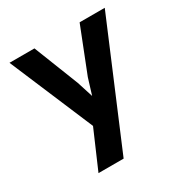

<svg xmlns="http://www.w3.org/2000/svg" viewBox="-160 -598 908 946"><g transform="rotate(-30 293.5 -125.0)"><path d="M565 -470 274 220H131L224 5L23 -470H165L265 -216L294 -125L322 -216L422 -470Z"/></g></svg>

Font: Kreadon
Style: Bold
Weight: 700
Designer: Reiya WATANABE
Foundry: StudioGnu
Version: Version 1.003; ttfautohint (v1.8.4.7-5d5b);gftools[0.9.32]